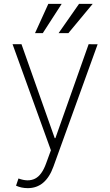

<svg xmlns="http://www.w3.org/2000/svg" viewBox="-20 -776 574 1001"><path d="M124.6 204.9Q91.6 204.9 63.6 192.1L76.3 154.5Q126.8 173.3 162.5 155.5Q198.2 137.8 220.5 75.6L245.4 7.5L45.5 -545.5H92L265.3 -55.8H268.8L442.1 -545.5L489 -545.1L258.5 92.7Q218 204.9 124.6 204.9ZM285.5 -603.3 392 -755.7H463.1L336.6 -603.3ZM162.6 -603.3 231.9 -755.7H301.5L203.1 -603.3Z"/></svg>

Font: Inter Extra Light BETA
Style: Regular
Weight: 200
Designer: Rasmus Andersson
Foundry: rsms
Version: Version 3.011;git-f93a4a705